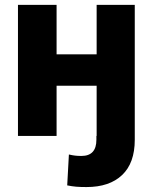

<svg xmlns="http://www.w3.org/2000/svg" viewBox="-20 -550 614 777"><path d="M330.1 207Q306.2 207 288.6 205.6Q271 204.1 252 200.2L258.8 75.2Q273.4 78.6 284.2 79.8Q294.9 81.1 309.6 81.1Q370.1 81.1 370.1 15.6V0H371.1V-203.1H209V0H52.7V-530.3H209V-330.1H371.1V-530.3H525.4V15.6Q525.4 109.9 474.1 158.4Q422.9 207 330.1 207Z"/></svg>

Font: Pretendard GOV ExtraBold
Style: Regular
Weight: 800
Designer: Base glyphs from Inter by Rasmus Andersson; Hangeul glyphs from Noto Sans CJK(Source Han Sans) by Jang Soo-young and Kan
Foundry: Kil Hyung-jin
Version: Version 1.309